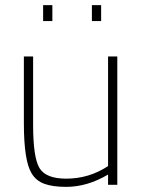

<svg xmlns="http://www.w3.org/2000/svg" viewBox="-20 -720 557 748"><path d="M238 8Q185 8 152.5 -4Q120 -16 103 -45Q73 -94 73 -240V-500H109V-234Q109 -106 134 -65Q159 -24 238 -24Q327 -24 401 -73V-500H437V0H401V-40Q320 8 238 8ZM184 -638H148V-700H184ZM374 -638H338V-700H374Z"/></svg>

Font: Storia Sans Thin
Style: Regular
Weight: 100
Designer: Accademia di Belle Arti di Urbino and others
Foundry: Accademia di Belle Arti di Urbino and others.
Version: Version 60.001;May 25, 2020;FontCreator 12.0.0.2522 64-bit